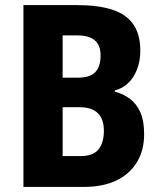

<svg xmlns="http://www.w3.org/2000/svg" viewBox="-20 -734 630 754"><path d="M280 -714Q366 -714 421 -696Q476 -678 503.5 -638.5Q531 -599 531 -535Q531 -494 518 -461Q505 -428 482.5 -407Q460 -386 431 -379V-374Q463 -366 489.5 -346.5Q516 -327 531 -293.5Q546 -260 546 -207Q546 -143 517 -96Q488 -49 435.5 -24.5Q383 0 310 0H72V-714ZM286 -429Q334 -429 354.5 -451Q375 -473 375 -516Q375 -556 352.5 -575.5Q330 -595 282 -595H226V-429ZM226 -313V-121H296Q346 -121 367 -147.5Q388 -174 388 -221Q388 -249 378.5 -269.5Q369 -290 348 -301.5Q327 -313 292 -313Z"/></svg>

Font: Noto Sans Display SemiCondensed
Style: Regular
Weight: 400
Width: 4
Version: Version 2.003